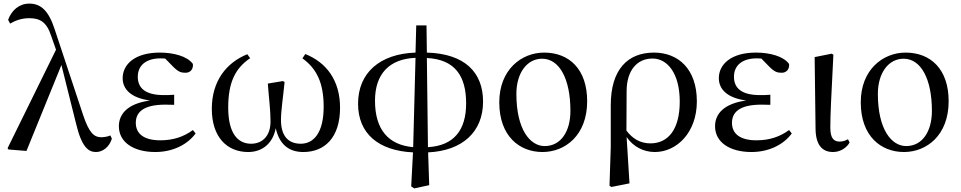

<svg xmlns="http://www.w3.org/2000/svg" viewBox="-20 -829 5333 1066"><path d="M513 15C552 15 588 -15 601 -59L593 -77C577 -70 556 -67 542 -67C502 -67 475 -92 443 -186L284 -665C251 -768 208 -809 143 -809C87 -809 45 -773 25 -719L36 -698C64 -714 98 -728 142 -728C202 -728 239 -707 264 -630L291 -553L22 -6L27 1L127 9L321 -468L402 -144C433 -13 470 15 513 15Z M842 15C942 15 1022 -28 1066 -88L1051 -107C999 -69 941 -50 870 -50C778 -50 734 -87 734 -147C734 -203 772 -248 898 -248C909 -248 920 -248 947 -247V-303C923 -301 907 -301 890 -301C784 -301 745 -342 745 -403C745 -465 790 -505 872 -505L897 -504L941 -459C970 -430 985 -425 1010 -425C1036 -425 1054 -444 1051 -474C1020 -517 944 -537 867 -537C728 -537 661 -471 661 -395C661 -334 707 -285 813 -271C688 -254 640 -196 640 -128C640 -39 722 15 842 15Z M1358 15C1434 15 1494 -30 1511 -117C1531 -28 1583 15 1664 15C1781 15 1868 -63 1868 -231C1868 -382 1793 -482 1675 -529L1659 -505C1740 -447 1777 -366 1777 -236C1777 -91 1721 -31 1650 -31C1578 -31 1540 -77 1540 -163C1540 -218 1553 -298 1560 -373L1551 -379L1467 -365C1473 -281 1482 -221 1482 -155C1482 -72 1435 -31 1374 -31C1300 -31 1247 -89 1247 -232C1247 -371 1286 -450 1369 -506L1353 -528C1237 -481 1156 -379 1156 -225C1156 -67 1241 15 1358 15Z M2274 -12C2136 -24 2062 -110 2062 -270C2062 -417 2140 -502 2287 -508ZM2263 206 2280 217 2363 199 2357 17C2548 8 2662 -97 2662 -265C2662 -427 2561 -531 2350 -537L2348 -688H2291L2287 -537C2089 -530 1968 -425 1968 -253C1968 -86 2083 8 2273 17ZM2350 -507C2507 -499 2568 -406 2568 -255C2568 -108 2501 -20 2356 -12Z M2992 15C3117 15 3240 -77 3240 -267C3240 -444 3141 -537 3001 -537C2875 -537 2752 -442 2752 -261C2752 -72 2865 15 2992 15ZM3004 -18C2923 -18 2847 -110 2847 -308C2847 -424 2906 -503 2990 -503C3085 -503 3147 -393 3147 -213C3147 -102 3096 -18 3004 -18Z M3364 202 3375 209 3475 189 3459 -68C3495 -16 3551 15 3616 15C3737 15 3849 -93 3849 -266C3849 -448 3744 -537 3611 -537C3464 -537 3371 -442 3371 -245V-13ZM3458 -104 3459 -325C3460 -436 3515 -504 3603 -504C3686 -504 3754 -421 3754 -265C3754 -112 3691 -33 3591 -33C3534 -33 3491 -60 3458 -104Z M4152 15C4252 15 4332 -28 4376 -88L4361 -107C4309 -69 4251 -50 4180 -50C4088 -50 4044 -87 4044 -147C4044 -203 4082 -248 4208 -248C4219 -248 4230 -248 4257 -247V-303C4233 -301 4217 -301 4200 -301C4094 -301 4055 -342 4055 -403C4055 -465 4100 -505 4182 -505L4207 -504L4251 -459C4280 -430 4295 -425 4320 -425C4346 -425 4364 -444 4361 -474C4330 -517 4254 -537 4177 -537C4038 -537 3971 -471 3971 -395C3971 -334 4017 -285 4123 -271C3998 -254 3950 -196 3950 -128C3950 -39 4032 15 4152 15Z M4605 15C4650 15 4684 -13 4697 -38L4688 -56C4675 -49 4662 -43 4642 -43C4611 -43 4590 -59 4590 -120C4590 -196 4595 -284 4607 -525L4598 -531L4503 -512L4508 -114C4509 -23 4546 15 4605 15Z M4999 15C5124 15 5247 -77 5247 -267C5247 -444 5148 -537 5008 -537C4882 -537 4759 -442 4759 -261C4759 -72 4872 15 4999 15ZM5011 -18C4930 -18 4854 -110 4854 -308C4854 -424 4913 -503 4997 -503C5092 -503 5154 -393 5154 -213C5154 -102 5103 -18 5011 -18Z"/></svg>

Font: Noto Serif KR Medium
Style: Regular
Weight: 500
Designer: Ryoko NISHIZUKA 西塚涼子 (kana & ideographs); Frank Grießhammer (Latin, Greek & Cyrillic); Wenlong ZHANG 张文龙 (bopomofo); San
Foundry: Adobe
Version: Version 2.001;hotconv 1.1.0;makeotfexe 2.6.0